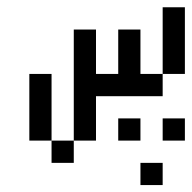

<svg xmlns="http://www.w3.org/2000/svg" viewBox="-20 -458 540 540"><path d="M437.5 62.5V0H375V62.5ZM375 -62.5V-125H312.5V-62.5ZM500 -62.5V-125H437.5V-62.5ZM125 -62.5V0H187.5V-62.5ZM125 -62.5V-250H62.5V-62.5ZM187.5 -62.5H250Q250 -62.5 250 -187.5H437.5V-250H375Q375 -250 375 -375H312.5Q312.5 -375 312.5 -250H250Q250 -250 250 -375H187.5ZM437.5 -250H500V-437.5H437.5Z"/></svg>

Font: UnifontExMono
Style: Regular
Weight: 500
Version: Version 15.0.06